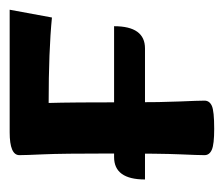

<svg xmlns="http://www.w3.org/2000/svg" viewBox="-53 -405 463 397"><g transform="rotate(-90 178.5 -206.5)"><path d="M276.9 -138.2H5.9Q5.9 -202.1 52.2 -202.1H322.8Q322.8 -138.2 276.9 -138.2ZM110.4 4.9Q78.6 4.9 67.4 0Q56.2 -4.9 56.2 -15.1Q56.2 -27.8 57.9 -66.2Q59.6 -104.5 59.6 -207.5Q59.6 -311 57.9 -348.1Q56.2 -385.3 56.2 -397.9Q56.2 -418 103.5 -418H356.9L340.8 -330.6Q272 -337.4 164.1 -337.4Q165.5 -294.4 165.5 -167Q165.5 -104.5 167.2 -66.2Q168.9 -27.8 168.9 -15.1Q168.9 -4.9 158.2 0Q147.5 4.9 110.4 4.9Z"/></g></svg>

Font: Bainsley
Style: Bold
Weight: 700
Designer: Paul James MIller
Foundry: High-Logic / Made with FontCreator
Version: Version 1.411;March 28, 2021;FontCreator 13.0.0.2683 64-bit